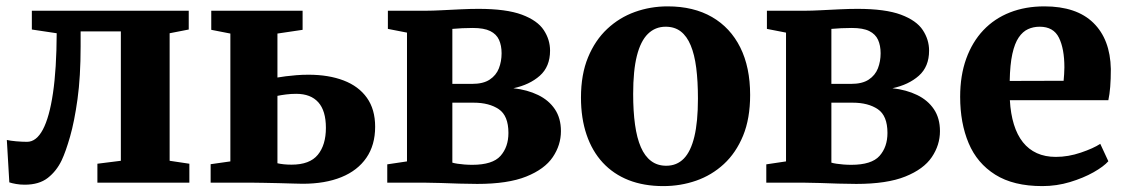

<svg xmlns="http://www.w3.org/2000/svg" viewBox="-20 -588 3626 618"><path d="M59.5 6.5Q44.5 6.5 31.8 4.2Q19 2 10 -1L2 -137.5Q12.5 -135 32 -133.2Q51.5 -131.5 67 -131.5Q97 -131.5 118 -171Q139 -210.5 150.5 -288.2Q162 -366 162.5 -481L82.5 -493V-553.5H587.5V-493L526 -481V-70.5L589.5 -61V0H293.5V-61L369 -70.5V-487H239.5V-439Q239.5 -341 229.5 -269Q219.5 -197 205.5 -148.2Q191.5 -99.5 178.5 -72Q162 -37.5 134 -15.5Q106 6.5 59.5 6.5Z M658 0V-59.5L721.5 -68.5V-480L660 -492V-553.5H954V-492L873 -480V-338.5Q884 -340.5 899.8 -342.5Q915.5 -344.5 934.2 -346Q953 -347.5 973 -347.5Q1037.5 -347.5 1086 -329Q1134.5 -310.5 1161 -273.2Q1187.5 -236 1187.5 -180Q1187.5 -121 1159.2 -80Q1131 -39 1078.8 -17.8Q1026.5 3.5 954 3.5Q945 3.5 924 2.8Q903 2 877.8 1.5Q852.5 1 829.5 0.5Q806.5 0 794 0ZM918.5 -58Q977 -58 1003 -89.8Q1029 -121.5 1029 -176.5Q1029 -231.5 1004.5 -258.8Q980 -286 933.5 -286Q916.5 -286 900.8 -284Q885 -282 873 -279.5V-62.5Q881.5 -60.5 893.5 -59.2Q905.5 -58 918.5 -58Z M1516 4Q1488.5 4 1458 3Q1427.5 2 1399 1Q1370.5 0 1349 0H1226.5V-59L1290 -68.5V-483L1228.5 -495V-553.5H1353.5Q1372 -553.5 1401.2 -555Q1430.5 -556.5 1462.5 -558Q1494.5 -559.5 1520 -559.5Q1609.5 -559.5 1659.8 -540.8Q1710 -522 1730.2 -491.2Q1750.5 -460.5 1750.5 -425Q1750.5 -373.5 1717.5 -344.2Q1684.5 -315 1632.5 -304Q1677.5 -299 1712 -282.2Q1746.5 -265.5 1766 -236.5Q1785.5 -207.5 1785.5 -166Q1785.5 -121 1759.2 -82.2Q1733 -43.5 1674 -19.8Q1615 4 1516 4ZM1500 -57.5Q1565.5 -57.5 1591 -86.2Q1616.5 -115 1616.5 -160Q1616.5 -215.5 1585.5 -236.5Q1554.5 -257.5 1504.5 -257.5H1436V-64.5Q1442.5 -62.5 1452.5 -61Q1462.5 -59.5 1474.8 -58.5Q1487 -57.5 1500 -57.5ZM1436 -318H1499.5Q1535.5 -318 1556.2 -331.8Q1577 -345.5 1585.8 -368Q1594.5 -390.5 1594.5 -416.5Q1594.5 -441.5 1586.2 -459.8Q1578 -478 1558 -488Q1538 -498 1501.5 -498Q1484.5 -498 1467.8 -497.2Q1451 -496.5 1436 -495Z M1850 -274Q1850 -348.5 1872.8 -403.5Q1895.5 -458.5 1934.5 -495Q1973.5 -531.5 2023.5 -549.5Q2073.5 -567.5 2129 -567.5Q2212.5 -567.5 2271.8 -533.2Q2331 -499 2362.8 -435.2Q2394.5 -371.5 2394.5 -282.5Q2394.5 -206.5 2371.8 -151.2Q2349 -96 2310 -60Q2271 -24 2220.8 -6.5Q2170.5 11 2115 11Q2052.5 11 2003.5 -8.2Q1954.5 -27.5 1920.2 -64.5Q1886 -101.5 1868 -154.5Q1850 -207.5 1850 -274ZM2124.5 -54.5Q2158.5 -54.5 2181 -77.5Q2203.5 -100.5 2215 -148.2Q2226.5 -196 2226.5 -270.5Q2226.5 -326.5 2221 -369.5Q2215.5 -412.5 2203.2 -442Q2191 -471.5 2171.2 -486.8Q2151.5 -502 2122.5 -502Q2089 -502 2065.5 -479Q2042 -456 2030 -408.5Q2018 -361 2018 -285.5Q2018 -230 2024 -186.8Q2030 -143.5 2042.8 -114.2Q2055.5 -85 2075.8 -69.8Q2096 -54.5 2124.5 -54.5Z M2736 4Q2708.5 4 2678 3Q2647.5 2 2619 1Q2590.5 0 2569 0H2446.5V-59L2510 -68.5V-483L2448.5 -495V-553.5H2573.5Q2592 -553.5 2621.2 -555Q2650.5 -556.5 2682.5 -558Q2714.5 -559.5 2740 -559.5Q2829.5 -559.5 2879.8 -540.8Q2930 -522 2950.2 -491.2Q2970.5 -460.5 2970.5 -425Q2970.5 -373.5 2937.5 -344.2Q2904.5 -315 2852.5 -304Q2897.5 -299 2932 -282.2Q2966.5 -265.5 2986 -236.5Q3005.5 -207.5 3005.5 -166Q3005.5 -121 2979.2 -82.2Q2953 -43.5 2894 -19.8Q2835 4 2736 4ZM2720 -57.5Q2785.5 -57.5 2811 -86.2Q2836.5 -115 2836.5 -160Q2836.5 -215.5 2805.5 -236.5Q2774.5 -257.5 2724.5 -257.5H2656V-64.5Q2662.5 -62.5 2672.5 -61Q2682.5 -59.5 2694.8 -58.5Q2707 -57.5 2720 -57.5ZM2656 -318H2719.5Q2755.5 -318 2776.2 -331.8Q2797 -345.5 2805.8 -368Q2814.5 -390.5 2814.5 -416.5Q2814.5 -441.5 2806.2 -459.8Q2798 -478 2778 -488Q2758 -498 2721.5 -498Q2704.5 -498 2687.8 -497.2Q2671 -496.5 2656 -495Z M3335 11Q3242 11 3183.5 -25.8Q3125 -62.5 3097.8 -127.2Q3070.5 -192 3070.5 -276.5Q3070.5 -345 3090 -399Q3109.5 -453 3145.2 -490.8Q3181 -528.5 3230.8 -548Q3280.5 -567.5 3341.5 -567.5Q3445 -567.5 3499.2 -514.5Q3553.5 -461.5 3555.5 -366Q3555.5 -333 3553.5 -308.5Q3551.5 -284 3547.5 -265.5H3230.5Q3233 -221.5 3243.5 -187.5Q3254 -153.5 3272.5 -130.2Q3291 -107 3317.5 -95Q3344 -83 3378.5 -83Q3418.5 -83 3459 -96.8Q3499.5 -110.5 3521.5 -125L3547.5 -69Q3532.5 -52 3499.8 -33.5Q3467 -15 3424 -2Q3381 11 3335 11ZM3230 -327.5 3403.5 -328Q3404.5 -338.5 3405.2 -349.5Q3406 -360.5 3406 -371Q3406 -431 3388.5 -466.5Q3371 -502 3326.5 -502Q3306 -502 3289 -494.2Q3272 -486.5 3259 -467.5Q3246 -448.5 3238.5 -414.5Q3231 -380.5 3230 -327.5Z"/></svg>

Font: Merriweather 24pt ExtraBold
Style: Regular
Weight: 800
Version: Version 2.100